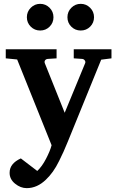

<svg xmlns="http://www.w3.org/2000/svg" viewBox="-20 -743 605 994"><path d="M557.1 -440.9 503.9 -434.1 331.1 -9.8Q316.4 25.9 309.3 41.5Q302.2 57.1 286.4 89.6Q270.5 122.1 253.7 145.5Q236.8 168.9 217.8 187Q172.4 231 118.2 231Q86.4 231 57.9 207.8Q29.3 184.6 29.8 150.9Q29.8 103.5 87.9 77.1L172.9 142.1Q197.8 118.7 218.5 78.6Q239.3 38.6 247.1 8.8L68.8 -435.1L9.8 -440.9V-487.8H272.9V-440.9L227.1 -438Q217.8 -437 213.4 -430.7Q209 -424.3 211.9 -416L314.9 -159.2L420.9 -416Q423.8 -423.3 418.9 -430.2Q414.1 -437 405.8 -438L361.8 -440.9V-487.8H557.1ZM446.5 -702.9Q466.8 -682.6 466.8 -653.8Q466.8 -625 446.8 -605Q426.8 -585 397.9 -585Q369.1 -585 349.1 -605Q329.1 -625 329.1 -653.8Q329.1 -682.6 349.4 -702.9Q369.6 -723.1 397.9 -723.1Q426.3 -723.1 446.5 -702.9ZM236.6 -702.9Q256.8 -682.6 256.8 -653.8Q256.8 -625 236.8 -605Q216.8 -585 188 -585Q159.2 -585 139.2 -605Q119.1 -625 119.1 -653.8Q119.1 -682.6 139.4 -702.9Q159.7 -723.1 188 -723.1Q216.3 -723.1 236.6 -702.9Z"/></svg>

Font: Veleka
Style: Bold
Weight: 700
Designer: Stefan Peev, Context Ltd, 2016; SIL International, 1997-2014.
Foundry: Stefan Peev, Context Ltd, 2016
Version: Version 1.000